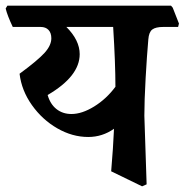

<svg xmlns="http://www.w3.org/2000/svg" viewBox="-43 -603 651 677"><path d="M585 -508H533Q506 -508 494 -499Q482 -490 480 -464Q475 -408 470.5 -327.5Q466 -247 466 -195L474 47L458 54L349 1Q356 -81 359 -149Q318 -120 268 -120Q212 -120 159 -150.5Q106 -181 69.5 -232.5Q33 -284 26 -343Q90 -390 114 -416.5Q138 -443 138 -468Q138 -487 128 -497.5Q118 -508 100 -508H2Q-17 -548 -23 -573L-17 -583H560L566 -576L588 -520ZM356 -508H191Q238 -461 238 -412Q238 -334 125 -268Q134 -236 156 -218.5Q178 -201 209 -201Q246 -201 289 -227.5Q332 -254 364 -297Q364 -380 356 -508Z"/></svg>

Font: Sahitya
Style: Bold
Weight: 700
Designer: Juan Pablo del Peral
Foundry: Juan Pablo del Peral (http://www.huertatipografica.com)
Version: Version 1.001;PS 001.000;hotconv 1.0.70;makeotf.lib2.5.58329